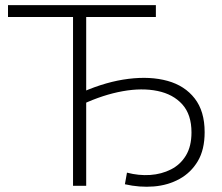

<svg xmlns="http://www.w3.org/2000/svg" viewBox="-20 -720 859 744"><path d="M263 0V-670L278 -654H11V-700H584V-654H299L314 -670V0ZM464 -6 472 -51Q518 -39 562 -42Q606 -45 642.5 -63.5Q679 -82 700.5 -117.5Q722 -153 722 -207Q722 -276 686.5 -315.5Q651 -355 590.5 -367.5Q530 -380 455 -366.5Q380 -353 300 -316L301 -364Q393 -404 478 -414.5Q563 -425 629.5 -406.5Q696 -388 734.5 -338.5Q773 -289 773 -208Q773 -140 746.5 -95.5Q720 -51 675.5 -26.5Q631 -2 576 2.5Q521 7 464 -6Z"/></svg>

Font: MOST Montserrat Light
Style: Regular
Weight: 300
Designer: Julieta Ulanovsky
Foundry: Julieta Ulanovsky
Version: Version 8.000;March 11, 2024;FontCreator 15.0.0.2926 64-bit